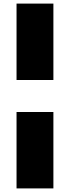

<svg xmlns="http://www.w3.org/2000/svg" viewBox="-20 -828 389 1068"><path d="M72 -205H277V220H72ZM72 -808H277V-383H72Z"/></svg>

Font: Encode Sans Normal
Style: Black
Weight: 900
Designer: Pablo Impallari, Andres Torresi
Foundry: Pablo Impallari, Andres Torresi
Version: Version 1.000; ttfautohint (v1.00) -l 8 -r 50 -G 200 -x 14 -